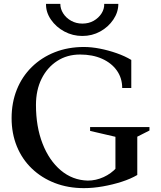

<svg xmlns="http://www.w3.org/2000/svg" viewBox="-20 -958 833 993"><path d="M414 15Q332 15 263.5 -11.5Q195 -38 144.5 -86.5Q94 -135 67 -201.5Q40 -268 40 -347Q40 -427 67 -494.5Q94 -562 144.5 -611.5Q195 -661 263.5 -688Q332 -715 414 -715Q453 -715 496.5 -706.5Q540 -698 583 -683Q626 -668 659 -648V-503H612Q612 -554 584.5 -593Q557 -632 508 -654Q459 -676 394 -676Q327 -676 275.5 -642.5Q224 -609 195 -550.5Q166 -492 166 -415Q166 -303 200 -215.5Q234 -128 294.5 -77Q355 -26 434 -24Q476 -24 515.5 -42Q555 -60 583 -91L577 -69V-266L592 -247L446 -281V-301H753V-283L676 -244L690 -265V-53Q656 -33 609.5 -18Q563 -3 512 6Q461 15 414 15ZM406 -772Q356 -772 313 -795Q270 -818 243.5 -856.5Q217 -895 218 -938H292Q292 -912 307 -888.5Q322 -865 348 -850.5Q374 -836 406 -836Q439 -836 464.5 -850.5Q490 -865 505 -888.5Q520 -912 519 -938H592Q592 -895 566 -856.5Q540 -818 498 -795Q456 -772 406 -772Z"/></svg>

Font: Wittgenstein Medium
Style: Regular
Weight: 500
Designer: Jörg Drees
Foundry: Jörg Drees
Version: Version 1.500